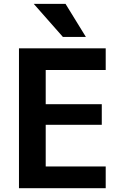

<svg xmlns="http://www.w3.org/2000/svg" viewBox="-20 -983 641 1003"><path d="M79.1 0V-730.5H532.2V-617.2H218.8V-438.5H511.7V-331.1H218.8V-113.3H532.2V0ZM156.2 -962.9H322.3L428.7 -790H308.6Z"/></svg>

Font: GenEi M Gothic v2 Bold
Style: Regular
Weight: 700
Version: Version 2.0